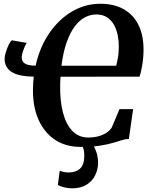

<svg xmlns="http://www.w3.org/2000/svg" viewBox="-20 -771 796 1022"><path d="M408.5 11Q331 11 274.2 -26Q217.5 -63 186.5 -130.5Q155.5 -198 155.5 -289.5Q155.5 -308 156.5 -326.2Q157.5 -344.5 159.5 -363Q122.5 -363.5 93.8 -369Q65 -374.5 45.2 -386Q25.5 -397.5 15 -415.5Q4.5 -433.5 4.5 -458Q4.5 -471.5 11 -493Q17.5 -514.5 26.5 -533Q35.5 -551.5 43.5 -556.5L122.5 -542.5Q118 -537 111.5 -522Q105 -507 100.2 -491.5Q95.5 -476 95.5 -468Q95.5 -455.5 100.5 -445.2Q105.5 -435 121.5 -428.5Q137.5 -422 169.5 -421.5Q191.5 -520 242 -594Q292.5 -668 363 -709.5Q433.5 -751 514 -751Q586 -751 637.5 -722.5Q689 -694 716.5 -639.5Q744 -585 744 -507Q744 -465 737.2 -424.5Q730.5 -384 722.5 -363L302.5 -362.5Q302 -356.5 301.5 -350.5Q301 -344.5 300.8 -338.5Q300.5 -332.5 300.5 -325.5Q298 -238.5 314.5 -174Q331 -109.5 365 -74.2Q399 -39 449.5 -39Q481 -39 506 -46.2Q531 -53.5 548.2 -65.5Q565.5 -77.5 574.5 -91.5L616 -190H688.5L666 -31.5Q647 -31 627 -24.5Q607 -18 579.5 -10Q552 -2 511 4.5Q470 11 408.5 11ZM598.5 -421Q602.5 -439 606 -455.2Q609.5 -471.5 611 -488Q612.5 -504.5 612.5 -523Q612.5 -552 606.8 -582.2Q601 -612.5 587.2 -637.8Q573.5 -663 550.2 -678.5Q527 -694 492.5 -694Q461.5 -694 432.2 -678.8Q403 -663.5 378.2 -630.8Q353.5 -598 335 -546.2Q316.5 -494.5 307 -421ZM363 231.5Q342.5 231.5 321.8 226.2Q301 221 288 213.5L298 137.5Q306 141.5 318.8 144.2Q331.5 147 345 147Q383 147 405 127.5Q427 108 428.5 65.5Q429.5 37 423.2 17.8Q417 -1.5 409.5 -16L440 -18L463 -16Q478.5 1 490.2 31Q502 61 502 94.5Q502 131 486.5 162.2Q471 193.5 440.2 212.5Q409.5 231.5 363 231.5Z"/></svg>

Font: Merriweather 28pt
Style: Bold Italic
Weight: 700
Italic angle: -7.8°
Version: Version 2.101